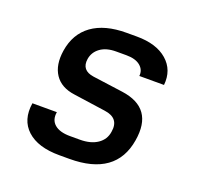

<svg xmlns="http://www.w3.org/2000/svg" viewBox="-105 -670 809 790"><g transform="rotate(20 300.0 -275.0)"><path d="M232 9Q138 9 90.5 -34.5Q43 -78 55 -154H162Q156 -119 178.5 -99.5Q201 -80 246 -80H290Q337 -80 366.5 -100Q396 -120 401 -155Q412 -218 345 -227L205 -247Q145 -255 118 -295.5Q91 -336 101 -401Q113 -478 169 -518.5Q225 -559 320 -559H365Q451 -559 498 -518Q545 -477 538 -410H430Q433 -437 412 -454.5Q391 -472 351 -472H306Q263 -472 237 -453Q211 -434 206 -403Q198 -351 254 -343L386 -325Q531 -305 506 -156Q479 9 276 9Z"/></g></svg>

Font: JetBrains Mono NL SemiBold
Style: Italic
Weight: 600
Italic angle: -9°
Monospace: yes
Designer: Philipp Nurullin, Konstantin Bulenkov
Foundry: JetBrains
Version: Version 2.305; ttfautohint (v1.8.4.7-5d5b)